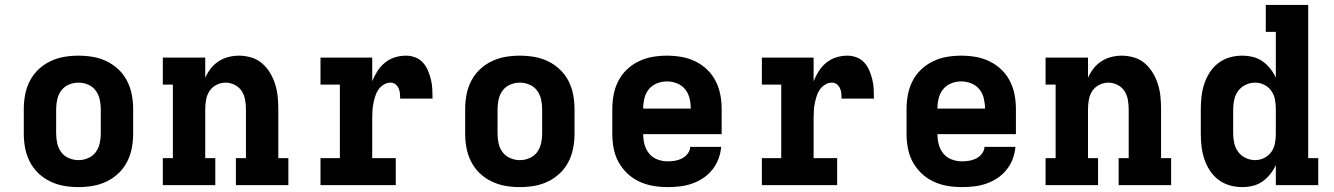

<svg xmlns="http://www.w3.org/2000/svg" viewBox="-20 -755 5440 783"><path d="M300 8Q270 8 241 3Q212 -2 185 -15Q158 -28 136.5 -48.5Q115 -69 101.5 -95.5Q88 -122 82.5 -151Q77 -180 77 -210V-310Q77 -340 82.5 -369Q88 -398 101.5 -424.5Q115 -451 136.5 -471.5Q158 -492 185 -505Q212 -518 241 -523Q270 -528 300 -528Q330 -528 359 -523Q388 -518 415 -505Q442 -492 463.5 -471.5Q485 -451 498.5 -424.5Q512 -398 517.5 -369Q523 -340 523 -310V-210Q523 -180 517.5 -151Q512 -122 498.5 -95.5Q485 -69 463.5 -48.5Q442 -28 415 -15Q388 -2 359 3Q330 8 300 8ZM300 -102Q320 -102 339 -110Q358 -118 370 -134Q382 -150 386.5 -170Q391 -190 391 -210V-310Q391 -330 386.5 -350Q382 -370 370 -386Q358 -402 339 -410Q320 -418 300 -418Q280 -418 261 -410Q242 -402 230 -386Q218 -370 213.5 -350Q209 -330 209 -310V-210Q209 -190 213.5 -170Q218 -150 230 -134Q242 -118 261 -110Q280 -102 300 -102Z M644 0V-110H685V-410H644V-520H817V-438Q826 -458 839.5 -475.5Q853 -493 871.5 -505Q890 -517 911.5 -522.5Q933 -528 954 -528Q980 -528 1005 -520.5Q1030 -513 1049 -496.5Q1068 -480 1081.5 -457.5Q1095 -435 1102.5 -410.5Q1110 -386 1112.5 -361Q1115 -336 1115 -310V-110H1156V0H942V-110H983V-310Q983 -329 979.5 -348.5Q976 -368 965.5 -384Q955 -400 937 -409Q919 -418 900 -418Q881 -418 863 -409Q845 -400 834.5 -384Q824 -368 820.5 -348.5Q817 -329 817 -310V-110H858V0Z M1287 0V-110H1366V-410H1287V-520H1498V-424Q1507 -446 1519.5 -465.5Q1532 -485 1550 -499.5Q1568 -514 1590 -521Q1612 -528 1636 -528Q1655 -528 1673.5 -521Q1692 -514 1705 -499.5Q1718 -485 1725.5 -467Q1733 -449 1737.5 -430Q1742 -411 1743 -391.5Q1744 -372 1744 -353H1612Q1612 -364 1611 -374.5Q1610 -385 1605.5 -395Q1601 -405 1592.5 -411.5Q1584 -418 1573 -418Q1558 -418 1545 -410Q1532 -402 1523.5 -390Q1515 -378 1510.5 -363.5Q1506 -349 1503 -334.5Q1500 -320 1499 -305Q1498 -290 1498 -276V-110H1594V0Z M2100 8Q2070 8 2041 3Q2012 -2 1985 -15Q1958 -28 1936.5 -48.5Q1915 -69 1901.5 -95.5Q1888 -122 1882.5 -151Q1877 -180 1877 -210V-310Q1877 -340 1882.5 -369Q1888 -398 1901.5 -424.5Q1915 -451 1936.5 -471.5Q1958 -492 1985 -505Q2012 -518 2041 -523Q2070 -528 2100 -528Q2130 -528 2159 -523Q2188 -518 2215 -505Q2242 -492 2263.5 -471.5Q2285 -451 2298.5 -424.5Q2312 -398 2317.5 -369Q2323 -340 2323 -310V-210Q2323 -180 2317.5 -151Q2312 -122 2298.5 -95.5Q2285 -69 2263.5 -48.5Q2242 -28 2215 -15Q2188 -2 2159 3Q2130 8 2100 8ZM2100 -102Q2120 -102 2139 -110Q2158 -118 2170 -134Q2182 -150 2186.5 -170Q2191 -190 2191 -210V-310Q2191 -330 2186.5 -350Q2182 -370 2170 -386Q2158 -402 2139 -410Q2120 -418 2100 -418Q2080 -418 2061 -410Q2042 -402 2030 -386Q2018 -370 2013.5 -350Q2009 -330 2009 -310V-210Q2009 -190 2013.5 -170Q2018 -150 2030 -134Q2042 -118 2061 -110Q2080 -102 2100 -102Z M2703 8Q2673 8 2643.5 3Q2614 -2 2587 -14.5Q2560 -27 2538 -48Q2516 -69 2502 -95Q2488 -121 2482.5 -150.5Q2477 -180 2477 -210V-310Q2477 -340 2482.5 -369Q2488 -398 2501.5 -424.5Q2515 -451 2536.5 -471.5Q2558 -492 2585 -505Q2612 -518 2641 -523Q2670 -528 2700 -528Q2730 -528 2759 -523Q2788 -518 2815 -505Q2842 -492 2863.5 -471.5Q2885 -451 2898.5 -424.5Q2912 -398 2917.5 -369Q2923 -340 2923 -310V-208H2603Q2603 -186 2608.5 -165.5Q2614 -145 2627.5 -128.5Q2641 -112 2661.5 -104.5Q2682 -97 2703 -97Q2718 -97 2733 -99.5Q2748 -102 2761.5 -109Q2775 -116 2784.5 -128.5Q2794 -141 2795 -156H2921Q2919 -131 2910 -107Q2901 -83 2885 -63Q2869 -43 2848 -29Q2827 -15 2803 -6.5Q2779 2 2753.5 5Q2728 8 2703 8ZM2603 -312H2797Q2797 -333 2792 -354Q2787 -375 2774 -391Q2761 -407 2741 -415Q2721 -423 2700 -423Q2679 -423 2659 -415Q2639 -407 2626 -391Q2613 -375 2608 -354Q2603 -333 2603 -312Z M3087 0V-110H3166V-410H3087V-520H3298V-424Q3307 -446 3319.5 -465.5Q3332 -485 3350 -499.5Q3368 -514 3390 -521Q3412 -528 3436 -528Q3455 -528 3473.5 -521Q3492 -514 3505 -499.5Q3518 -485 3525.5 -467Q3533 -449 3537.5 -430Q3542 -411 3543 -391.5Q3544 -372 3544 -353H3412Q3412 -364 3411 -374.5Q3410 -385 3405.5 -395Q3401 -405 3392.5 -411.5Q3384 -418 3373 -418Q3358 -418 3345 -410Q3332 -402 3323.5 -390Q3315 -378 3310.5 -363.5Q3306 -349 3303 -334.5Q3300 -320 3299 -305Q3298 -290 3298 -276V-110H3394V0Z M3903 8Q3873 8 3843.5 3Q3814 -2 3787 -14.5Q3760 -27 3738 -48Q3716 -69 3702 -95Q3688 -121 3682.5 -150.5Q3677 -180 3677 -210V-310Q3677 -340 3682.5 -369Q3688 -398 3701.5 -424.5Q3715 -451 3736.5 -471.5Q3758 -492 3785 -505Q3812 -518 3841 -523Q3870 -528 3900 -528Q3930 -528 3959 -523Q3988 -518 4015 -505Q4042 -492 4063.5 -471.5Q4085 -451 4098.5 -424.5Q4112 -398 4117.5 -369Q4123 -340 4123 -310V-208H3803Q3803 -186 3808.5 -165.5Q3814 -145 3827.5 -128.5Q3841 -112 3861.5 -104.5Q3882 -97 3903 -97Q3918 -97 3933 -99.5Q3948 -102 3961.5 -109Q3975 -116 3984.5 -128.5Q3994 -141 3995 -156H4121Q4119 -131 4110 -107Q4101 -83 4085 -63Q4069 -43 4048 -29Q4027 -15 4003 -6.5Q3979 2 3953.5 5Q3928 8 3903 8ZM3803 -312H3997Q3997 -333 3992 -354Q3987 -375 3974 -391Q3961 -407 3941 -415Q3921 -423 3900 -423Q3879 -423 3859 -415Q3839 -407 3826 -391Q3813 -375 3808 -354Q3803 -333 3803 -312Z M4244 0V-110H4285V-410H4244V-520H4417V-438Q4426 -458 4439.5 -475.5Q4453 -493 4471.5 -505Q4490 -517 4511.5 -522.5Q4533 -528 4554 -528Q4580 -528 4605 -520.5Q4630 -513 4649 -496.5Q4668 -480 4681.5 -457.5Q4695 -435 4702.5 -410.5Q4710 -386 4712.5 -361Q4715 -336 4715 -310V-110H4756V0H4542V-110H4583V-310Q4583 -329 4579.5 -348.5Q4576 -368 4565.5 -384Q4555 -400 4537 -409Q4519 -418 4500 -418Q4481 -418 4463 -409Q4445 -400 4434.5 -384Q4424 -368 4420.5 -348.5Q4417 -329 4417 -310V-110H4458V0Z M5045 8Q5019 8 4993.5 0.5Q4968 -7 4947.5 -23Q4927 -39 4913 -61Q4899 -83 4891 -107.5Q4883 -132 4880 -158Q4877 -184 4877 -210V-310Q4877 -336 4880 -362Q4883 -388 4891 -412.5Q4899 -437 4913 -459Q4927 -481 4947.5 -497Q4968 -513 4993.5 -520.5Q5019 -528 5045 -528Q5067 -528 5088.5 -523Q5110 -518 5128 -505.5Q5146 -493 5160 -475.5Q5174 -458 5183 -438V-625H5142V-735H5315V-110H5356V0H5183V-82Q5174 -62 5160 -44.5Q5146 -27 5128 -14.5Q5110 -2 5088.5 3Q5067 8 5045 8ZM5099 -102Q5118 -102 5136 -111Q5154 -120 5165 -136Q5176 -152 5179.5 -171.5Q5183 -191 5183 -210V-310Q5183 -329 5179.5 -348.5Q5176 -368 5165 -384Q5154 -400 5136 -409Q5118 -418 5099 -418Q5079 -418 5060.5 -409.5Q5042 -401 5030 -385Q5018 -369 5013.5 -349.5Q5009 -330 5009 -310V-210Q5009 -190 5013.5 -170.5Q5018 -151 5030 -135Q5042 -119 5060.5 -110.5Q5079 -102 5099 -102Z"/></svg>

Font: Iosevka Etoile Extrabold
Style: Regular
Weight: 800
Designer: Belleve Invis
Foundry: Belleve Invis
Version: Version 22.1.2; ttfautohint (v1.8.4)